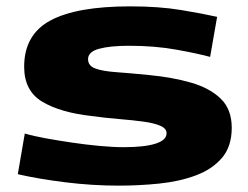

<svg xmlns="http://www.w3.org/2000/svg" viewBox="-20 -574 780 604"><path d="M36 -26 58 -154Q85 -146 123.5 -139Q162 -132 206 -125.5Q250 -119 292.5 -115Q335 -111 370 -111Q434 -111 469 -122Q504 -133 504 -155Q504 -170 484 -178.5Q464 -187 430.5 -191.5Q397 -196 354.5 -199.5Q312 -203 268 -209Q170 -220 113 -254Q56 -288 56 -364Q56 -465 138.5 -509.5Q221 -554 390 -554Q480 -554 549.5 -542.5Q619 -531 663 -521L641 -395Q605 -405 536.5 -417.5Q468 -430 386 -430Q326 -430 291.5 -420.5Q257 -411 257 -388Q257 -367 280 -358.5Q303 -350 345.5 -347Q388 -344 448 -338Q522 -331 581 -314Q640 -297 674.5 -263.5Q709 -230 709 -172Q709 -113 678 -77Q647 -41 595.5 -22Q544 -3 481 3.5Q418 10 353 10Q271 10 186 -0.5Q101 -11 36 -26Z"/></svg>

Font: Georama ExtraExtended
Style: Bold
Weight: 700
Width: 8
Designer: Jean-Baptiste Levee
Foundry: Production Type
Version: Version 1.000